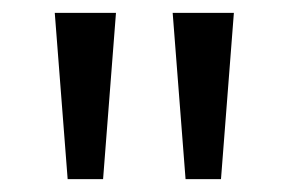

<svg xmlns="http://www.w3.org/2000/svg" viewBox="-20 -734 448 298"><path d="M160 -714 140 -456H85L65 -714ZM343 -714 323 -456H268L248 -714Z"/></svg>

Font: Noto Sans Shavian
Style: Regular
Weight: 400
Designer: Monotype Design Team
Foundry: Monotype Imaging Inc.
Version: Version 2.001; ttfautohint (v1.8.4.7-5d5b)